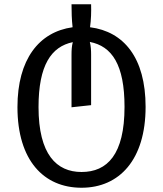

<svg xmlns="http://www.w3.org/2000/svg" viewBox="-20 -666 766 902"><path d="M62 -163C62 88 186 216 363 216C541 216 664 84 664 -164C664 -394 562 -518 403 -538C408 -574 409 -610 408 -646H316C316 -610 317 -574 321 -538C163 -516 62 -387 62 -163ZM161 -163C161 -360 221 -447 322 -468C317 -449 316 -430 316 -408V-162L408 -172V-410C408 -429 407 -449 402 -469C506 -449 565 -362 565 -164C565 60 484 142 363 142C246 142 161 60 161 -163Z"/></svg>

Font: FiraGO Unicode
Style: Regular
Weight: 400
Designer: bBox Type
Foundry: bBox Type GmbH
Version: Version 1.001;PS 001.001;hotconv 1.0.88;makeotf.lib2.5.64775